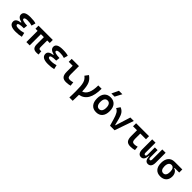

<svg xmlns="http://www.w3.org/2000/svg" viewBox="469 -2745 4921 4921"><g transform="rotate(45 2929.5 -285.0)"><path d="M305.7 9.8Q76.2 9.8 76.2 -131.8Q76.2 -235.4 240.2 -255.4V-269.5Q90.8 -304.7 90.8 -403.8Q90.8 -527.3 313.5 -527.3Q455.6 -527.3 517.6 -501.5L485.8 -392.1Q417 -416.5 324.2 -416.5Q214.8 -416.5 214.8 -369.6Q214.8 -316.4 407.2 -310.1L395.5 -204.1H379.9Q200.2 -204.1 200.2 -148.9Q200.2 -101.1 309.6 -101.1Q372.1 -101.1 412.8 -110.4Q453.6 -119.6 485.8 -127.9L512.7 -13.7Q472.7 -2.9 420.4 3.4Q368.2 9.8 305.7 9.8Z M1061.5 9.8Q986.3 9.8 952.4 -28.6Q918.5 -66.9 918.5 -151.4V-406.7H811V0H690.4V-406.7H613.3V-517.6H1130.9V-406.7H1039.1V-175.8Q1039.1 -137.2 1048.6 -119.9Q1058.1 -102.5 1090.8 -102.5Q1098.6 -102.5 1106.9 -103.5Q1115.2 -104.5 1126 -106.4L1137.7 3.9Q1118.2 7.3 1102.3 8.5Q1086.4 9.8 1061.5 9.8Z M1477.5 9.8Q1248 9.8 1248 -131.8Q1248 -235.4 1412.1 -255.4V-269.5Q1262.7 -304.7 1262.7 -403.8Q1262.7 -527.3 1485.4 -527.3Q1627.4 -527.3 1689.5 -501.5L1657.7 -392.1Q1588.9 -416.5 1496.1 -416.5Q1386.7 -416.5 1386.7 -369.6Q1386.7 -316.4 1579.1 -310.1L1567.4 -204.1H1551.8Q1372.1 -204.1 1372.1 -148.9Q1372.1 -101.1 1481.4 -101.1Q1543.9 -101.1 1584.7 -110.4Q1625.5 -119.6 1657.7 -127.9L1684.6 -13.7Q1644.5 -2.9 1592.3 3.4Q1540 9.8 1477.5 9.8Z M2130.9 9.8Q2039.6 9.8 1999.5 -39.1Q1959.5 -87.9 1959.5 -195.3V-410.2H1816.4V-517.6H2079.6V-219.7Q2079.6 -158.2 2096.2 -130.4Q2112.8 -102.5 2169.9 -102.5Q2210 -102.5 2270.5 -121.1L2282.2 -10.7Q2243.7 0 2207.8 4.9Q2171.9 9.8 2130.9 9.8Z M2473.6 224.6Q2476.1 176.8 2477.3 119.4Q2478.5 62 2478.5 -4.9Q2478.5 -106.9 2472.9 -177.5Q2467.3 -248 2453.1 -296.4Q2439 -344.7 2414.3 -378.9Q2389.6 -413.1 2351.6 -441.9L2423.3 -537.1Q2469.7 -504.4 2501.7 -467.8Q2533.7 -431.2 2553.7 -383.5Q2573.7 -335.9 2584 -270.5Q2594.2 -205.1 2597.7 -114.3Q2779.8 -171.4 2779.8 -517.6H2900.4Q2900.4 -49.8 2599.1 2.9Q2599.1 67.4 2597.9 122.8Q2596.7 178.2 2594.2 224.6Z M3222.7 9.8Q3112.3 9.8 3051.8 -60.5Q2991.2 -130.9 2991.2 -258.8Q2991.2 -387.2 3051.8 -457.3Q3112.3 -527.3 3222.7 -527.3Q3333 -527.3 3393.6 -457.3Q3454.1 -387.2 3454.1 -258.8Q3454.1 -130.9 3393.6 -60.5Q3333 9.8 3222.7 9.8ZM3222.7 -102.5Q3273.9 -102.5 3302 -143.3Q3330.1 -184.1 3330.1 -258.8Q3330.1 -334 3302 -374.5Q3273.9 -415 3222.7 -415Q3171.4 -415 3143.3 -374.5Q3115.2 -334 3115.2 -258.8Q3115.2 -184.1 3143.3 -143.3Q3171.4 -102.5 3222.7 -102.5ZM3162.6 -609.4 3250.5 -794.9H3376L3278.3 -609.4Z M3722.7 0 3667.5 -190.4Q3637.7 -292.5 3602.8 -351.3Q3567.9 -410.2 3513.7 -429.7L3578.1 -527.3Q3646.5 -502 3688 -447.5Q3729.5 -393.1 3756.3 -288.1L3802.7 -105H3813L3942.4 -517.6H4067.4L3887.2 0Z M4464.8 9.8Q4373.5 9.8 4333.5 -39.1Q4293.5 -87.9 4293.5 -195.3V-406.7H4150.4V-517.6H4619.1V-406.7H4413.6V-219.7Q4413.6 -158.2 4430.2 -130.4Q4446.8 -102.5 4503.9 -102.5Q4523.9 -102.5 4549.3 -107.2Q4574.7 -111.8 4604.5 -121.1L4616.2 -10.7Q4578.6 0 4541.5 4.9Q4504.4 9.8 4464.8 9.8Z M5098.6 9.8Q5044.9 9.8 5016.4 -32.5Q4987.8 -74.7 4981.4 -168H4973.6Q4967.3 -74.7 4937.3 -32.5Q4907.2 9.8 4851.6 9.8Q4794.4 9.8 4764.4 -33.4Q4734.4 -76.7 4734.4 -156.2V-517.6H4855V-156.2Q4855 -100.1 4892.1 -100.1Q4910.2 -100.1 4919.4 -115.2Q4928.7 -130.4 4928.7 -166L4930.7 -168H4928.7V-419.9H5026.4V-168H5024.4L5026.4 -166Q5026.4 -130.4 5035.9 -115.2Q5045.4 -100.1 5063.5 -100.1Q5100.1 -100.1 5100.1 -156.2V-517.6H5220.7V-156.2Q5220.7 -76.7 5189.5 -33.4Q5158.2 9.8 5098.6 9.8Z M5549.3 9.8Q5439 9.8 5379.6 -57.9Q5320.3 -125.5 5320.3 -252Q5320.3 -378.9 5380.4 -448.2Q5440.4 -517.6 5549.3 -517.6H5825.2V-405.3H5658.7V-388.7Q5691.4 -383.3 5717.3 -358.4Q5743.2 -333.5 5758.3 -295.7Q5773.4 -257.8 5773.4 -212.4Q5773.4 -107.9 5713.9 -49.1Q5654.3 9.8 5549.3 9.8ZM5549.3 -102.5Q5597.7 -102.5 5623.5 -141.1Q5649.4 -179.7 5649.4 -252Q5649.4 -325.7 5623.3 -365.5Q5597.2 -405.3 5549.3 -405.3Q5499 -405.3 5471.7 -365.5Q5444.3 -325.7 5444.3 -252Q5444.3 -179.7 5471.4 -141.1Q5498.5 -102.5 5549.3 -102.5Z"/></g></svg>

Font: CaskaydiaCove NF SemiBold
Style: Regular
Weight: 600
Designer: Aaron Bell
Foundry: Saja Typeworks
Version: Version 2111.001; VTT 6.35;Nerd Fonts 3.2.1